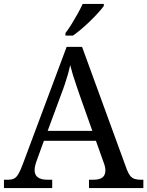

<svg xmlns="http://www.w3.org/2000/svg" viewBox="-20 -951 745 971"><path d="M0 0V-42H19Q39 -42 51 -48Q63 -54 73 -71Q83 -88 95 -120L317 -714H395L621 -95Q629 -74 638 -62.5Q647 -51 660 -46.5Q673 -42 692 -42H705V0H430V-42H453Q483 -42 498 -53.5Q513 -65 513 -90Q513 -96 512 -101.5Q511 -107 509.5 -113.5Q508 -120 505 -127L465 -239H202L164 -134Q161 -126 159 -118Q157 -110 156 -103.5Q155 -97 155 -91Q155 -66 171.5 -54Q188 -42 221 -42H244V0ZM221 -289H447L385 -464Q375 -494 365.5 -521Q356 -548 348.5 -573Q341 -598 335 -622Q330 -598 323.5 -575.5Q317 -553 309 -528.5Q301 -504 289 -473ZM311 -784Q326 -803 342 -829Q358 -855 373 -882Q388 -909 398 -931H505V-921Q496 -908 478 -888Q460 -868 437.5 -846Q415 -824 392 -804.5Q369 -785 349 -771H311Z"/></svg>

Font: Noto Serif Khmer
Style: Regular
Weight: 400
Designer: Danh Hong and the Monotype Design Team
Foundry: Monotype Imaging Inc.
Version: Version 2.003